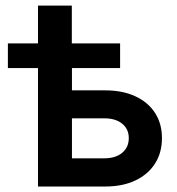

<svg xmlns="http://www.w3.org/2000/svg" viewBox="-20 -681 645 701"><path d="M8.8 -432.6V-522.5H418.5V-432.6ZM118.7 -522.5V-660.6H242.2V-522.5ZM205.6 -351.1H363.8Q427.7 -351.1 474.4 -329.3Q521 -307.6 546.1 -268.6Q571.3 -229.5 571.3 -176.8Q571.3 -123.5 546.1 -84Q521 -44.4 474.4 -22.2Q427.7 0 363.8 0H118.7V-522.5H242.7V-103H360.8Q401.9 -103 426 -123Q450.2 -143.1 450.2 -176.8Q450.2 -210 426 -229.5Q401.9 -249 360.8 -249H205.6Z"/></svg>

Font: Inter 28pt SemiBold
Style: Regular
Weight: 600
Designer: Rasmus Andersson
Foundry: rsms
Version: Version 4.001;git-66647c0bb